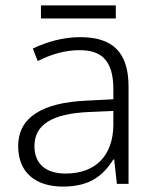

<svg xmlns="http://www.w3.org/2000/svg" viewBox="-20 -678 576 708"><path d="M407 -658H131V-610H407ZM276 -541C212 -541 151 -523 101 -499L119 -453C170 -478 219 -493 274 -493C355 -493 398 -454 398 -349V-312L301 -307C135 -300 47 -245 47 -139C47 -43 110 10 212 10C311 10 360 -30 398 -90H401L411 0H454V-358C454 -485 396 -541 276 -541ZM308 -265 398 -269V-217C397 -105 333 -38 222 -38C150 -38 107 -73 107 -139C107 -219 173 -259 308 -265Z"/></svg>

Font: Noto Sans Gurmukhi Light
Style: Regular
Weight: 300
Designer: Jelle Bosma - Monotype Design Team
Foundry: Monotype Imaging Inc.
Version: Version 2.004